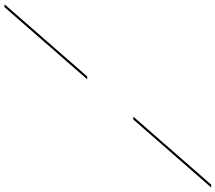

<svg xmlns="http://www.w3.org/2000/svg" viewBox="-104 -842 982 875"><g transform="rotate(-90 387.5 -405.0)"><path d="M805 -876 476 -499H463L792 -876ZM-30 66 280 -289H293L-17 66Z"/></g></svg>

Font: Ballet 16pt
Style: Regular
Weight: 400
Designer: Maximiliano R. Sproviero
Foundry: Omnibus-Type
Version: Version 1.100; ttfautohint (v1.8.3)